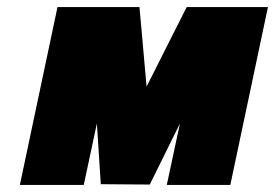

<svg xmlns="http://www.w3.org/2000/svg" viewBox="-20 -520 775 541"><path d="M506 -500 393 -276 373 -500H142L36 1H216L253 -172L264 -1L402 0L487 -172L450 1H629L735 -500Z"/></svg>

Font: Advent Pro Black
Style: Italic
Weight: 900
Italic angle: -12°
Version: Version 3.000